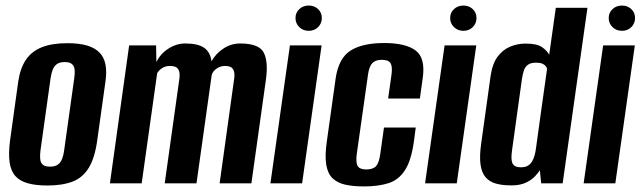

<svg xmlns="http://www.w3.org/2000/svg" viewBox="-20 -658 2301 689"><path d="M150 7.7Q109 7.7 80.6 -0.1Q52.1 -7.8 35.6 -25.8Q19.1 -43.8 14.5 -75.5Q9.9 -107.1 16.3 -155.7L45.5 -365.9Q52.6 -412.9 72.8 -443.2Q93 -473.5 129.7 -488.3Q166.4 -503 222 -503Q264 -503 292.5 -494.6Q320.9 -486.1 337.3 -469.2Q353.6 -452.2 358.5 -426.5Q363.5 -400.8 358.5 -365.9L329.2 -156.4Q320.5 -91.6 298.7 -56Q277 -20.4 240.5 -6.4Q204 7.7 150 7.7ZM159.5 -60Q177.5 -60 187.6 -67.3Q197.6 -74.6 202.9 -88Q208.1 -101.3 210.1 -117.7L246.5 -377.9Q249.1 -395 247.8 -407.9Q246.5 -420.7 238.3 -428Q230.2 -435.3 212.2 -435.3Q194.1 -435.3 184.1 -428Q174 -420.7 169.1 -407.9Q164.2 -395 161.6 -377.9L125.2 -117.7Q123.2 -101.3 124.2 -88Q125.2 -74.6 133.3 -67.3Q141.5 -60 159.5 -60Z M374.4 0 443.4 -495H540.1L541.2 -435.1Q555.2 -464.8 584.2 -483.4Q613.1 -502 644.1 -502Q691 -502 713 -486.2Q735 -470.3 739 -438Q754.3 -465.7 781.8 -483.8Q809.2 -502 841.8 -502Q908.7 -502 926.1 -469.8Q943.4 -437.6 934.1 -371L882.1 0H768.1L819.4 -368.8Q823 -389.3 819.9 -400.9Q816.8 -412.5 808.9 -416.9Q801 -421.3 787 -421.3Q771.5 -421.3 758 -412.4Q744.4 -403.5 739.8 -389.4L685.1 0H571.1L623 -370.4Q626.3 -390.5 622.9 -401.8Q619.5 -413.1 611.2 -417.2Q603 -421.3 589.7 -421.3Q573.9 -421.3 562.2 -413.8Q550.5 -406.3 544 -395.4L488.4 0Z M950.4 0 1020.4 -495H1134.1L1064.1 0ZM1088 -547.4Q1067.7 -547.4 1054.1 -560.7Q1040.4 -574 1040.4 -593.2Q1040.4 -612.5 1054.1 -625.3Q1067.7 -638.1 1088 -638.1Q1108.2 -638.1 1121.5 -625.3Q1134.9 -612.5 1134.9 -593.2Q1134.9 -574 1121.5 -560.7Q1108.2 -547.4 1088 -547.4Z M1286.7 11Q1248.6 11 1220.3 5Q1192 -1 1174.2 -17.5Q1156.4 -34 1150.8 -66.4Q1145.3 -98.7 1153 -151.7L1184.5 -376.8Q1195.2 -449.2 1237.8 -476.4Q1280.5 -503.6 1358.7 -503.6Q1436.6 -503.6 1472 -476.4Q1507.5 -449.2 1496.8 -376.8L1486.8 -304.5H1372.8L1384.9 -390.1Q1388.8 -418.9 1381.6 -431.1Q1374.5 -443.4 1350.2 -443.4Q1327 -443.4 1315.8 -431.1Q1304.5 -418.9 1300.6 -390.1L1260.2 -104.7Q1256.3 -74 1263.8 -61.9Q1271.3 -49.9 1294.5 -49.9Q1318.7 -49.9 1329.5 -61.9Q1340.2 -74 1344.5 -104.7L1357.9 -200.3H1471.9L1465.6 -152.4Q1455.9 -81.6 1433 -46.8Q1410.2 -12 1373.7 -0.5Q1337.1 11 1286.7 11Z M1505.4 0 1575.4 -495H1689.1L1619.1 0ZM1643 -547.4Q1622.7 -547.4 1609.1 -560.7Q1595.4 -574 1595.4 -593.2Q1595.4 -612.5 1609.1 -625.3Q1622.7 -638.1 1643 -638.1Q1663.2 -638.1 1676.5 -625.3Q1689.9 -612.5 1689.9 -593.2Q1689.9 -574 1676.5 -560.7Q1663.2 -547.4 1643 -547.4Z M1815.2 7.3Q1783 7.3 1759.7 0.8Q1736.3 -5.8 1722.4 -22.1Q1708.4 -38.4 1704.3 -68.2Q1700.2 -98 1707 -144.8L1740.6 -385.9Q1747 -429.5 1765.6 -454.6Q1784.3 -479.6 1810.6 -490.6Q1836.9 -501.6 1866 -501.6Q1906.3 -501.6 1924.7 -489.1Q1943.1 -476.5 1950.8 -461.3L1974.5 -630H2088.1L1999.1 0H1922.1L1917.3 -47Q1911.3 -37.5 1899.2 -24.6Q1887 -11.8 1866.4 -2.2Q1845.8 7.3 1815.2 7.3ZM1849.5 -57.7Q1864.7 -57.7 1874 -63.2Q1883.4 -68.7 1889.1 -78.2Q1894.8 -87.8 1898.3 -100Q1901.7 -112.1 1903.4 -125.9Q1913 -197.4 1923.1 -268.5Q1933.1 -339.6 1943.1 -410.4Q1942.8 -414.5 1938.9 -420Q1935 -425.5 1926.7 -429.3Q1918.4 -433.1 1903.9 -433.1Q1884.5 -433.1 1874.3 -425.5Q1864.1 -418 1859.8 -404.6Q1855.5 -391.3 1852.9 -373.9L1817.2 -116.7Q1815.5 -103.5 1815.4 -93Q1815.3 -82.4 1818 -74.4Q1820.8 -66.5 1828.1 -62.1Q1835.4 -57.7 1849.5 -57.7Z M2074.4 0 2144.4 -495H2258.1L2188.1 0ZM2212 -547.4Q2191.7 -547.4 2178.1 -560.7Q2164.4 -574 2164.4 -593.2Q2164.4 -612.5 2178.1 -625.3Q2191.7 -638.1 2212 -638.1Q2232.2 -638.1 2245.5 -625.3Q2258.9 -612.5 2258.9 -593.2Q2258.9 -574 2245.5 -560.7Q2232.2 -547.4 2212 -547.4Z"/></svg>

Font: Alumni Sans Thin
Style: Italic
Weight: 100
Italic angle: -8°
Designer: Robert E. Leuschke
Foundry: Robert E. Leuschke
Version: Version 1.016